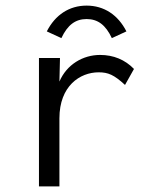

<svg xmlns="http://www.w3.org/2000/svg" viewBox="-20 -664 540 685"><path d="M199 -528C221 -575 249 -596 289 -596C329 -596 357 -575 379 -528L431 -552C401 -611 351 -644 289 -644C227 -644 177 -611 147 -552ZM119 1H192V-242C192 -357 265 -406 332 -406C366 -406 387 -397 426 -361L458 -418C426 -451 385 -468 337 -468C276 -468 218 -434 192 -373L194 -457H119Z"/></svg>

Font: Inconsolata
Style: Regular
Weight: 400
Monospace: yes
Designer: Raph Levien, Cyreal, Brenton Simpson
Foundry: Raph Levien, Cyreal, Google
Version: Version 3.100